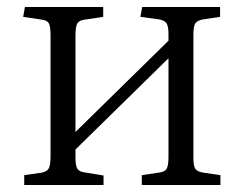

<svg xmlns="http://www.w3.org/2000/svg" viewBox="-20 -527 693 547"><path d="M49 0V-28L98 -35Q114 -38 119 -47.5Q124 -57 124 -83V-426Q124 -451 119.5 -460Q115 -469 99 -471L46 -479L51 -507H274V-479L221 -471Q205 -469 200 -459.5Q195 -450 195 -426V-151L460 -411V-429Q460 -452 454.5 -460.5Q449 -469 432 -472L380 -479L385 -507H607V-479L560 -472Q542 -469 536.5 -460.5Q531 -452 531 -428V-77Q531 -54 536.5 -46Q542 -38 560 -35L608 -28V0H384V-28L431 -35Q449 -37 454.5 -46Q460 -55 460 -79V-361L195 -101V-79Q195 -56 200 -47Q205 -38 220 -36L275 -27V0Z"/></svg>

Font: Literata 36pt Light
Style: Regular
Weight: 300
Designer: Latin by Veronika Burian and Jose Scaglione. Greek by Irene Vlachou. Cyrillic by Vera Evstafieva.
Foundry: TypeTogether
Version: Version 3.002